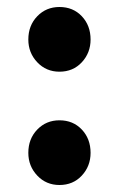

<svg xmlns="http://www.w3.org/2000/svg" viewBox="-20 -517 340 549"><path d="M150 -312Q112 -312 86.5 -339Q61 -366 61 -404Q61 -444 86.5 -470.5Q112 -497 150 -497Q189 -497 214 -470.5Q239 -444 239 -404Q239 -366 214 -339Q189 -312 150 -312ZM150 12Q112 12 86.5 -15Q61 -42 61 -80Q61 -120 86.5 -146.5Q112 -173 150 -173Q189 -173 214 -146.5Q239 -120 239 -80Q239 -42 214 -15Q189 12 150 12Z"/></svg>

Font: Source Sans 3 ExtraLight
Style: Bold
Weight: 700
Version: Version 3.052;hotconv 1.1.0;makeotfexe 2.6.0